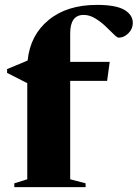

<svg xmlns="http://www.w3.org/2000/svg" viewBox="-20 -765 563 785"><path d="M267 -32 330 -15.5V0H38.5V-15.5L91.5 -32V-425L9 -467V-482.5L93 -517.5Q103.5 -621.5 178.8 -683.2Q254 -745 376 -745Q454.5 -745 488.8 -724.5Q523 -704 523 -671.5Q523 -647 505 -629Q487 -611 465 -611Q459 -611 445 -625Q431 -639 411.5 -657.5Q392 -676 369 -690Q346 -704 322 -704Q267 -704 267 -628.5V-512H428.5L418 -434.5H267Z"/></svg>

Font: Newsreader 72pt
Style: Bold
Weight: 700
Designer: Hugues Gentile
Foundry: Production Type
Version: Version 1.003; ttfautohint (v1.8.3)